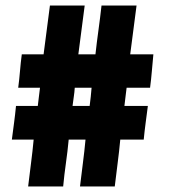

<svg xmlns="http://www.w3.org/2000/svg" viewBox="-20 -676 622 696"><path d="M287 -656Q281 -611 275.5 -567.5Q270 -524 264 -479H326Q331 -524 337 -567.5Q343 -611 348 -656H475Q469 -611 463.5 -567.5Q458 -524 452 -479H536Q533 -449 530.5 -418.5Q528 -388 524 -358H439Q437 -342 435 -325.5Q433 -309 431 -292H516Q512 -261 508 -231Q504 -201 501 -170H416Q412 -127 406.5 -85Q401 -43 396 0H270Q275 -43 280.5 -85Q286 -127 290 -170H229Q225 -127 219 -85Q213 -43 209 0H82Q87 -43 92.5 -85Q98 -127 102 -170H23Q27 -201 31 -231Q35 -261 38 -292H117Q119 -309 121 -325.5Q123 -342 125 -358H46Q50 -388 52.5 -418.5Q55 -449 59 -479H138Q144 -524 149.5 -567.5Q155 -611 161 -656ZM251 -358Q250 -342 247.5 -325.5Q245 -309 243 -292H305Q307 -309 309 -325.5Q311 -342 312 -358Z"/></svg>

Font: Reem Kufi
Style: Bold
Weight: 700
Designer: Khaled Hosny
Version: Version 1.001